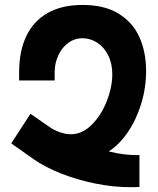

<svg xmlns="http://www.w3.org/2000/svg" viewBox="-20 -746 640 778"><path d="M572 -458Q572 -390.5 552.2 -325.8Q532.5 -261 497.8 -210.2Q463 -159.5 420.5 -132.5Q486 -116 545 -117.5V11.5Q533 12.5 508 12.5Q439 12.5 365.2 -2.5Q291.5 -17.5 226.8 -43.2Q162 -69 117 -100.5L25.5 -165L103.5 -285L177.5 -233.5Q198 -219 221.8 -210.5Q245.5 -202 267 -202Q313 -202 351.5 -240.2Q390 -278.5 412.5 -335.8Q435 -393 435 -445.5Q435 -489 418.2 -522.2Q401.5 -555.5 373.8 -573.2Q346 -591 314.5 -591Q282 -591 256.2 -572Q230.5 -553 216 -521.2Q201.5 -489.5 201.5 -453.5V-420H57.5V-453.5Q57.5 -538.5 86.5 -599.5Q115.5 -660.5 173 -693.2Q230.5 -726 314.5 -726Q403.5 -726 461 -690.5Q518.5 -655 545.2 -594.8Q572 -534.5 572 -458Z"/></svg>

Font: JuliaMono ExtraBold
Style: Regular
Weight: 800
Monospace: yes
Designer: cormullion
Foundry: corm
Version: Version 0.055; ttfautohint (v1.8.4)